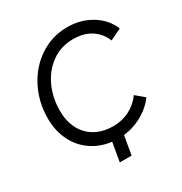

<svg xmlns="http://www.w3.org/2000/svg" viewBox="-192 -849 1071 1127"><g transform="rotate(-30 343.5 -285.0)"><path d="M57 -298Q57 -408 104.5 -501.5Q152 -595 236 -650.5Q320 -706 424 -706Q513 -706 585 -662.5Q657 -619 687 -545L610 -508Q588 -564 539 -596Q490 -628 417 -628Q335 -628 272 -583Q209 -538 175 -463.5Q141 -389 141 -302Q141 -231 168.5 -178Q196 -125 247.5 -96Q299 -67 369 -67Q429 -67 479 -92.5Q529 -118 563 -165L620 -117Q578 -59 508 -24Q438 11 359 11Q271 11 202 -28Q133 -67 95 -137.5Q57 -208 57 -298ZM323 -31H403L374 136H294Z"/></g></svg>

Font: Fixel Italic Variable 20240409 Display Thin
Style: Italic
Weight: 100
Italic angle: -10°
Designer: AlfaBravo + MacPaw
Foundry: Kyrylo Tkachov, Marchela Mozhyna, Serhii Makarenko, Maria Weinstein, Zakhar Kryvoshyya
Version: Version 1.211;Glyphs 3.2 (3225)